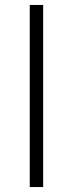

<svg xmlns="http://www.w3.org/2000/svg" viewBox="-20 -704 294 774"><path d="M100 50V-684H154V50Z"/></svg>

Font: Unlock
Style: Regular
Weight: 400
Designer: Eduardo Rodriguez Tunni
Foundry: Eduardo Rodriguez Tunni
Version: Version 1.003; ttfautohint (v1.8.4.7-5d5b);gftools[0.9.23]